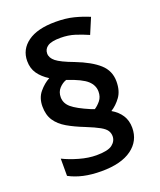

<svg xmlns="http://www.w3.org/2000/svg" viewBox="-143 -856 794 953"><g transform="rotate(-20 254.0 -379.5)"><path d="M61 -394Q61 -439 86 -469Q111 -499 141 -515Q106 -537 86.5 -565Q67 -593 67 -632Q67 -693 118 -730Q169 -767 265 -767Q319 -767 360.5 -756.5Q402 -746 440 -730L405 -647Q371 -662 336.5 -673Q302 -684 261 -684Q214 -684 193.5 -670.5Q173 -657 173 -633Q173 -610 196.5 -591Q220 -572 287 -547Q367 -516 408 -479Q449 -442 449 -386Q449 -336 426.5 -305Q404 -274 375 -256Q408 -237 426 -209Q444 -181 444 -143Q444 -74 388 -33Q332 8 228 8Q175 8 133 -1.5Q91 -11 58 -29V-120Q94 -102 141.5 -88.5Q189 -75 231 -75Q292 -75 315 -93Q338 -111 338 -137Q338 -153 329.5 -166.5Q321 -180 297 -193.5Q273 -207 226 -226Q175 -246 138 -267.5Q101 -289 81 -319Q61 -349 61 -394ZM162 -406Q162 -374 189 -351Q216 -328 282 -300L301 -293Q318 -304 333 -322.5Q348 -341 348 -369Q348 -402 321 -427Q294 -452 217 -478Q196 -471 179 -452.5Q162 -434 162 -406Z"/></g></svg>

Font: Noto Sans Cherokee SemiBold
Style: Regular
Weight: 600
Designer: Monotype Design Team
Foundry: Monotype Imaging Inc.
Version: Version 2.001; ttfautohint (v1.8.4.7-5d5b)